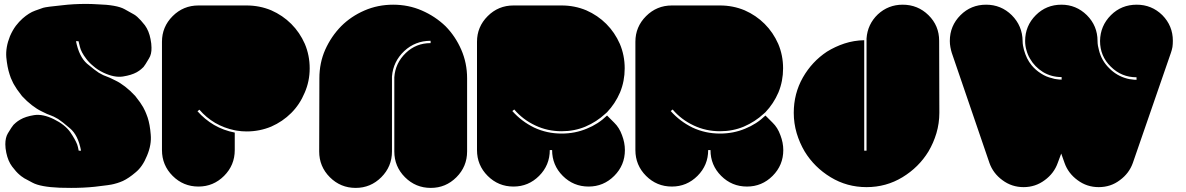

<svg xmlns="http://www.w3.org/2000/svg" viewBox="-20 -964 5966 966"><path d="M700.2 -424.8Q703.1 -418.9 710 -405.3Q715.8 -392.6 722.7 -373Q734.4 -337.9 738.3 -287.1Q743.2 -236.3 719.7 -180.7Q697.3 -125 662.1 -96.7Q627.9 -67.4 598.6 -53.7Q583 -46.9 570.3 -43Q558.6 -40 552.7 -38.1Q536.1 -33.2 457 -24.4Q402.3 -18.6 337.9 -18.6Q310.5 -18.6 280.3 -19.5Q183.6 -23.4 143.6 -44.9Q104.5 -66.4 101.6 -67.4Q100.6 -68.4 94.7 -72.3Q87.9 -76.2 79.1 -84Q61.5 -98.6 41 -126Q20.5 -153.3 11.7 -195.3Q6.8 -218.8 6.8 -238.3Q6.8 -271.5 19.5 -293Q40 -327.1 47.9 -335.9Q50.8 -338.9 59.6 -346.7Q68.4 -354.5 82 -362.3Q108.4 -377.9 151.4 -384.8Q195.3 -391.6 251 -364.3Q306.6 -336.9 333 -299.8Q358.4 -262.7 368.2 -237.3Q373 -222.7 374 -214.8Q376 -206.1 376 -206.1Q379.9 -206.1 387.7 -206.1Q373 -284.2 332 -318.4Q291 -353.5 272.5 -365.2Q247.1 -379.9 234.4 -383.8Q220.7 -387.7 188.5 -404.3Q166 -415 140.6 -434.6Q115.2 -454.1 90.8 -480.5Q76.2 -499 65.4 -514.6Q55.7 -529.3 50.8 -538.1Q46.9 -543.9 41 -557.6Q34.2 -570.3 28.3 -589.8Q16.6 -625 11.7 -675.8Q7.8 -726.6 30.3 -782.2Q43 -811.5 59.6 -834Q76.2 -855.5 93.8 -871.1Q126 -899.4 156.2 -910.2Q187.5 -921.9 197.3 -924.8Q213.9 -929.7 293 -937.5Q348.6 -944.3 413.1 -944.3Q440.4 -944.3 469.7 -942.4Q567.4 -939.5 606.4 -918Q645.5 -896.5 648.4 -894.5Q649.4 -894.5 655.3 -890.6Q662.1 -886.7 670.9 -878.9Q687.5 -864.3 709 -836.9Q729.5 -808.6 737.3 -767.6Q742.2 -744.1 742.2 -724.6Q743.2 -691.4 729.5 -669.9Q709 -634.8 702.1 -627Q699.2 -624 690.4 -616.2Q681.6 -608.4 668 -600.6Q641.6 -585.9 598.6 -579.1Q555.7 -572.3 500 -598.6Q469.7 -613.3 449.2 -631.8Q427.7 -649.4 414.1 -668Q387.7 -702.1 381.8 -729.5Q375 -756.8 375 -756.8Q371.1 -756.8 362.3 -756.8Q377.9 -678.7 418 -643.6Q459 -609.4 477.5 -597.7Q502.9 -583 516.6 -579.1Q529.3 -575.2 561.5 -558.6Q584 -547.9 609.4 -528.3Q634.8 -508.8 660.2 -481.4Q673.8 -463.9 684.6 -449.2Q694.3 -433.6 700.2 -424.8Z M1161.1 -308.6Q1108.4 -319.3 1062.5 -345.7Q1016.6 -373 983.4 -412.1Q980.5 -409.2 973.6 -404.3Q1009.8 -363.3 1057.6 -335Q1105.5 -307.6 1161.1 -296.9Q1161.1 -267.6 1161.1 -209Q1161.1 -132.8 1107.4 -79.1Q1053.7 -25.4 978.5 -25.4Q902.3 -25.4 848.6 -79.1Q794.9 -132.8 794.9 -209Q794.9 -390.6 794.9 -753.9Q794.9 -829.1 848.6 -882.8Q902.3 -936.5 978.5 -936.5Q1059.6 -936.5 1220.7 -936.5Q1286.1 -936.5 1344.7 -912.1Q1402.3 -886.7 1445.3 -843.8Q1488.3 -800.8 1513.7 -743.2Q1538.1 -685.5 1538.1 -620.1Q1538.1 -554.7 1512.7 -497.1Q1488.3 -438.5 1445.3 -395.5Q1402.3 -352.5 1344.7 -327.1Q1286.1 -302.7 1220.7 -302.7Q1208 -302.7 1196.3 -303.7Q1184.6 -305.7 1171.9 -306.6Q1168 -307.6 1161.1 -308.6Z M1586.9 -570.3Q1586.9 -647.5 1616.2 -713.9Q1646.5 -781.2 1696.3 -832Q1746.1 -881.8 1813.5 -911.1Q1880.9 -940.4 1958 -940.4Q2035.2 -940.4 2102.5 -911.1Q2169.9 -881.8 2221.7 -832Q2271.5 -781.2 2300.8 -713.9Q2330.1 -646.5 2330.1 -570.3Q2330.1 -447.3 2330.1 -202.1Q2330.1 -126 2276.4 -72.3Q2222.7 -18.6 2147.5 -18.6Q2071.3 -18.6 2017.6 -72.3Q1963.9 -126 1963.9 -202.1Q1963.9 -326.2 1963.9 -575.2Q1968.8 -646.5 2021.5 -697.3Q2073.2 -747.1 2146.5 -747.1Q2146.5 -751 2146.5 -758.8Q2069.3 -758.8 2013.7 -707Q1958 -654.3 1952.1 -579.1Q1952.1 -453.1 1952.1 -202.1Q1952.1 -126 1898.4 -72.3Q1844.7 -18.6 1769.5 -18.6Q1693.4 -18.6 1639.6 -72.3Q1585.9 -126 1585.9 -202.1Q1586.9 -324.2 1586.9 -570.3Z M3025.4 -391.6Q2982.4 -351.6 2925.8 -327.1Q2870.1 -303.7 2805.7 -303.7Q2734.4 -303.7 2672.9 -333Q2610.4 -362.3 2567.4 -413.1Q2564.5 -410.2 2557.6 -405.3Q2603.5 -353.5 2667 -322.3Q2731.4 -292 2805.7 -292Q2873 -292 2931.6 -316.4Q2990.2 -339.8 3034.2 -382.8Q3045.9 -371.1 3070.3 -346.7Q3095.7 -322.3 3109.4 -284.2Q3124 -246.1 3124 -209Q3124 -132.8 3070.3 -79.1Q3016.6 -25.4 2941.4 -25.4Q2865.2 -25.4 2811.5 -79.1Q2757.8 -132.8 2757.8 -209Q2753.9 -209 2746.1 -209Q2746.1 -132.8 2692.4 -79.1Q2638.7 -25.4 2563.5 -25.4Q2487.3 -25.4 2433.6 -79.1Q2379.9 -132.8 2379.9 -209Q2379.9 -390.6 2379.9 -753.9Q2379.9 -829.1 2433.6 -882.8Q2487.3 -936.5 2563.5 -936.5Q2644.5 -936.5 2805.7 -936.5Q2871.1 -936.5 2929.7 -912.1Q2987.3 -886.7 3030.3 -843.8Q3073.2 -800.8 3098.6 -743.2Q3123 -685.5 3123 -620.1Q3123 -555.7 3099.6 -499Q3075.2 -442.4 3034.2 -399.4Q3031.2 -397.5 3025.4 -391.6Z M3822.3 -391.6Q3779.3 -351.6 3722.7 -327.1Q3667 -303.7 3602.5 -303.7Q3531.2 -303.7 3469.7 -333Q3407.2 -362.3 3364.3 -413.1Q3361.3 -410.2 3354.5 -405.3Q3400.4 -353.5 3463.9 -322.3Q3528.3 -292 3602.5 -292Q3669.9 -292 3728.5 -316.4Q3787.1 -339.8 3831.1 -382.8Q3842.8 -371.1 3867.2 -346.7Q3892.6 -322.3 3906.2 -284.2Q3920.9 -246.1 3920.9 -209Q3920.9 -132.8 3867.2 -79.1Q3813.5 -25.4 3738.3 -25.4Q3662.1 -25.4 3608.4 -79.1Q3554.7 -132.8 3554.7 -209Q3550.8 -209 3543 -209Q3543 -132.8 3489.3 -79.1Q3435.5 -25.4 3360.4 -25.4Q3284.2 -25.4 3230.5 -79.1Q3176.8 -132.8 3176.8 -209Q3176.8 -390.6 3176.8 -753.9Q3176.8 -829.1 3230.5 -882.8Q3284.2 -936.5 3360.4 -936.5Q3441.4 -936.5 3602.5 -936.5Q3668 -936.5 3726.6 -912.1Q3784.2 -886.7 3827.1 -843.8Q3870.1 -800.8 3895.5 -743.2Q3919.9 -685.5 3919.9 -620.1Q3919.9 -555.7 3896.5 -499Q3872.1 -442.4 3831.1 -399.4Q3828.1 -397.5 3822.3 -391.6Z M4706.1 -396.5Q4706.1 -343.8 4691.4 -293.9Q4676.8 -245.1 4651.4 -202.1Q4602.5 -122.1 4520.5 -72.3Q4438.5 -22.5 4339.8 -22.5Q4241.2 -22.5 4159.2 -72.3Q4077.1 -122.1 4028.3 -202.1Q4002.9 -245.1 3988.3 -293.9Q3973.6 -343.8 3973.6 -396.5Q3973.6 -493.2 4019.5 -574.2Q4065.4 -654.3 4140.6 -704.1Q4181.6 -729.5 4228.5 -745.1Q4276.4 -760.7 4328.1 -761.7Q4328.1 -576.2 4328.1 -206.1Q4332 -206.1 4339.8 -206.1Q4339.8 -394.5 4339.8 -770.5Q4344.7 -841.8 4396.5 -891.6Q4449.2 -940.4 4521.5 -940.4Q4597.7 -940.4 4651.4 -887.7Q4705.1 -835 4705.1 -758.8Q4705.1 -637.7 4706.1 -396.5Z M5880.9 -758.8Q5880.9 -742.2 5878.9 -727.5Q5876 -711.9 5871.1 -698.2Q5807.6 -513.7 5679.7 -144.5Q5661.1 -91.8 5614.3 -57.6Q5568.4 -22.5 5507.8 -22.5Q5448.2 -22.5 5401.4 -57.6Q5354.5 -91.8 5335.9 -144.5Q5330.1 -160.2 5319.3 -191.4Q5313.5 -175.8 5301.8 -144.5Q5283.2 -91.8 5236.3 -57.6Q5189.5 -22.5 5129.9 -22.5Q5070.3 -22.5 5023.4 -57.6Q4976.6 -91.8 4958 -144.5Q4894.5 -329.1 4768.6 -698.2Q4764.6 -710.9 4761.7 -726.6Q4758.8 -742.2 4758.8 -757.8Q4758.8 -834 4812.5 -887.7Q4865.2 -940.4 4941.4 -940.4Q5016.6 -940.4 5070.3 -887.7Q5124 -834 5125 -757.8Q5125 -746.1 5127 -734.4Q5129.9 -723.6 5131.8 -712.9Q5137.7 -691.4 5147.5 -670.9Q5157.2 -651.4 5170.9 -634.8Q5190.4 -611.3 5216.8 -594.7Q5243.2 -577.1 5274.4 -570.3Q5285.2 -566.4 5296.9 -565.4Q5308.6 -563.5 5321.3 -563.5Q5321.3 -567.4 5321.3 -576.2Q5269.5 -576.2 5227.5 -601.6Q5185.5 -627.9 5162.1 -668.9Q5150.4 -688.5 5144.5 -710.9Q5137.7 -733.4 5137.7 -757.8Q5137.7 -834 5191.4 -887.7Q5244.1 -940.4 5320.3 -940.4Q5394.5 -940.4 5448.2 -887.7Q5502 -834 5502 -757.8Q5502 -746.1 5503.9 -734.4Q5506.8 -723.6 5508.8 -712.9Q5521.5 -659.2 5560.5 -621.1Q5598.6 -582 5651.4 -568.4Q5662.1 -565.4 5673.8 -564.5Q5685.5 -562.5 5698.2 -562.5Q5698.2 -566.4 5698.2 -575.2Q5622.1 -575.2 5568.4 -628.9Q5514.6 -681.6 5514.6 -757.8Q5515.6 -834 5569.3 -887.7Q5622.1 -940.4 5699.2 -940.4Q5774.4 -940.4 5828.1 -887.7Q5880.9 -834 5880.9 -758.8Z"/></svg>

Font: Superfatty
Style: Fat
Weight: 400
Version: Version 1.0